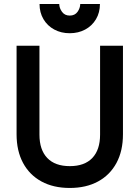

<svg xmlns="http://www.w3.org/2000/svg" viewBox="-20 -930 701 965"><path d="M330.7 14.7Q248.3 14.7 188.3 -18Q128.3 -50.7 95.8 -111.2Q63.3 -171.7 63.3 -255.3V-700H178.3V-253.3Q178.3 -177 217.5 -136Q256.7 -95 330.9 -95Q405 -95 444 -136Q483 -177 483 -253.3V-700H598V-255.3Q598 -171.7 565.5 -111.2Q533 -50.7 473 -18Q413 14.7 330.7 14.7ZM330.3 -763Q287.4 -763 252.9 -781.5Q218.4 -800 198.5 -833.5Q178.7 -867 178.7 -910H277.7Q278 -889.3 291.7 -870.5Q305.3 -851.7 330.4 -851.7Q356.3 -851.7 369.7 -870.5Q383 -889.3 383.3 -910H482.3Q482.3 -867 462.5 -833.5Q442.6 -800 408.1 -781.5Q373.7 -763 330.3 -763Z"/></svg>

Font: Fustat
Style: Regular
Weight: 400
Designer: Mohamed Gaber, Khaled Hosny, Laura Garcia Mut
Foundry: Kief Type Foundry, Alif Type Foundry, Hard Type Foundry
Version: Version 1.007